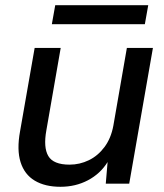

<svg xmlns="http://www.w3.org/2000/svg" viewBox="-20 -705 631 737"><path d="M212 12Q153 12 113.5 -11.5Q74 -35 59 -82.5Q44 -130 57 -201L113 -521H213L158 -205Q146 -139 165.5 -106Q185 -73 247 -73Q286 -73 321 -90Q356 -107 381 -140.5Q406 -174 415 -222L467 -521H567L476 0H386L393 -83Q365 -38 317.5 -13Q270 12 212 12ZM179 -612 192 -685H549L536 -612Z"/></svg>

Font: DM Sans 10pt Medium
Style: Italic
Weight: 500
Italic angle: -10°
Version: Version 4.004;gftools[0.9.30]